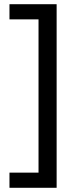

<svg xmlns="http://www.w3.org/2000/svg" viewBox="-20 -734 369 912"><path d="M25 158V86H163V-642H25V-714H249V158Z"/></svg>

Font: Noto Sans Adlam
Style: Regular
Weight: 400
Designer: Mark Jamra, Neil Patel
Foundry: JamraPatel LLC
Version: Version 3.001